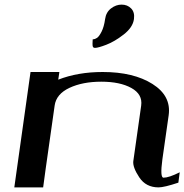

<svg xmlns="http://www.w3.org/2000/svg" viewBox="-20 -812 799 832"><path d="M237.3 -500 232.4 -466.8Q317.4 -500 424.8 -500Q558.6 -500 640.6 -448.2Q722.7 -396.5 710.9 -312.5L683.6 -121.1Q672.9 -42 688.5 -42Q711.9 -42 758.8 -65.4L752.9 -20.5Q691.4 0 667 0Q612.3 0 583.5 -43.5Q554.7 -86.9 557.6 -113.3L591.8 -354.5Q598.6 -403.3 549.3 -430.7Q500 -458 418.9 -458Q337.9 -458 280.8 -431.2Q223.6 -404.3 216.8 -354.5L177.7 -79.1L167 0H42L112.3 -500ZM435.5 -729.5Q439.5 -758.8 460.9 -775.4Q482.4 -792 506.8 -792Q532.2 -792 548.3 -775.4Q564.5 -758.8 560.5 -729.5Q555.7 -693.4 516.1 -662.6Q476.6 -631.8 440.9 -618.2Q405.3 -604.5 391.6 -604.5Q386.7 -604.5 384.3 -606.9Q381.8 -609.4 381.3 -614.3Q380.9 -619.1 380.9 -623Q380.9 -627 381.3 -633.3Q381.8 -639.6 381.8 -641.6Q390.6 -641.6 399.9 -647.5Q409.2 -653.3 419.9 -674.3Q430.7 -695.3 435.5 -729.5Z"/></svg>

Font: okolaks
Style: BoldItalic
Weight: 600
Width: 8
Italic angle: -8°
Version: Version 000.6.0